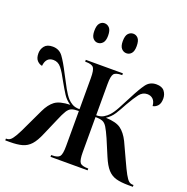

<svg xmlns="http://www.w3.org/2000/svg" viewBox="-132 -872 973 997"><g transform="rotate(20 354.5 -374.0)"><path d="M2 0V-10H6Q18 -10 27.5 -18Q37 -26 50 -48.5Q63 -71 83 -115L127 -208Q146 -248 172 -267.5Q198 -287 256 -289Q231 -305 215 -330Q199 -355 180 -389Q157 -433 139 -455.5Q121 -478 95 -478Q54 -478 49 -429Q34 -431 21.5 -444Q9 -457 9 -484Q9 -507 23 -524.5Q37 -542 68 -542Q104 -542 124.5 -514Q145 -486 173 -431Q194 -390 210.5 -360.5Q227 -331 242 -314Q253 -302 268.5 -293Q284 -284 309 -284V-456Q309 -500 299 -513Q289 -526 256 -526H252V-536H457V-526H455Q421 -526 411 -513Q401 -500 401 -456V-284Q425 -284 441 -293.5Q457 -303 467 -314Q483 -331 499 -360.5Q515 -390 536 -431Q564 -486 584.5 -514Q605 -542 641 -542Q672 -542 685.5 -524.5Q699 -507 699 -484Q699 -457 687 -444Q675 -431 660 -429Q658 -454 645.5 -466Q633 -478 614 -478Q588 -478 570.5 -455.5Q553 -433 528 -389Q510 -355 494 -330Q478 -305 453 -289Q510 -287 536.5 -267.5Q563 -248 583 -208L626 -115Q646 -71 658.5 -48.5Q671 -26 680.5 -18Q690 -10 702 -10H707V0H682Q641 0 614 -7.5Q587 -15 567.5 -36.5Q548 -58 530 -101L492 -191Q476 -227 465 -245Q454 -263 440 -268.5Q426 -274 401 -274V-80Q401 -36 411 -23Q421 -10 455 -10H457V0H252V-10H257Q289 -10 299 -23Q309 -36 309 -80V-274Q283 -274 269 -268.5Q255 -263 244 -245Q233 -227 218 -191L179 -101Q161 -58 141.5 -36.5Q122 -15 95 -7.5Q68 0 27 0ZM438 -640Q422 -640 410.5 -652.5Q399 -665 399 -693Q399 -723 410.5 -735.5Q422 -748 438 -748Q454 -748 465 -735.5Q476 -723 476 -693Q476 -665 465 -652.5Q454 -640 438 -640ZM279 -640Q264 -640 253 -652.5Q242 -665 242 -693Q242 -723 253 -735.5Q264 -748 279 -748Q295 -748 306.5 -735.5Q318 -723 318 -693Q318 -665 306.5 -652.5Q295 -640 279 -640Z"/></g></svg>

Font: Noto Serif Display ExtraCondensed Medium
Style: Regular
Weight: 500
Width: 2
Designer: Monotype Design Team
Foundry: Monotype Imaging Inc.
Version: Version 2.009